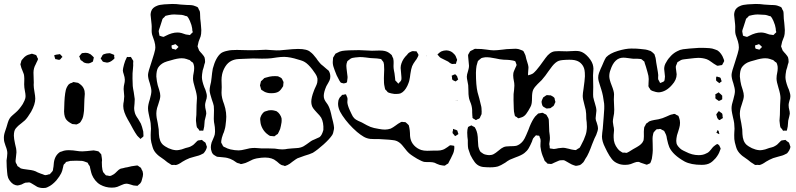

<svg xmlns="http://www.w3.org/2000/svg" viewBox="-27 -790 4019 969"><path d="M398 -474Q395 -475 388 -482Q382 -485 381 -486Q379 -488 377.5 -493Q376 -498 375 -501Q375 -502 373.5 -503.5Q372 -505 373 -506Q373 -507 378 -512Q380 -514 382 -517Q384 -520 387 -522H389Q393 -522 399 -523Q405 -524 409 -523Q418 -523 430 -516Q432 -515 438 -509Q446 -501 446 -501Q447 -500 446 -497Q445 -494 445 -493Q444 -491 443.5 -486Q443 -481 442 -480Q441 -478 440 -478Q439 -478 438 -477Q426 -470 419 -470Q407 -470 398 -474ZM529 -521Q532 -520 535.5 -518.5Q539 -517 542 -516Q543 -515 545.5 -514.5Q548 -514 549 -513Q550 -511 549.5 -508.5Q549 -506 549 -505Q552 -497 550 -494Q548 -492 545.5 -490Q543 -488 542 -487Q528 -475 513 -474Q513 -474 498 -477Q497 -478 495 -478Q492 -478 489.5 -482.5Q487 -487 486 -488Q485 -489 483 -492Q481 -495 481 -496Q482 -497 483.5 -499Q485 -501 486 -503Q487 -505 489 -509Q491 -513 493 -514Q495 -516 501 -517.5Q507 -519 510 -520Q514 -520 520 -521Q526 -522 529 -521ZM683 132Q682 135 678 138Q674 141 672 143Q668 147 668 147Q667 148 663 147.5Q659 147 657 147Q646 147 634 142Q631 141 623.5 139Q616 137 610 137Q601 137 586 144Q571 151 565 153Q554 157 537 157Q506 157 479 142Q465 134 454 120.5Q443 107 437 92Q434 85 429 63L426 49Q424 45 422 43Q420 41 419 39Q419 38 418 36Q417 34 415 31L407 28Q395 23 387 22Q378 21 358 21Q338 21 328 22L312 26Q309 26 307 27Q305 28 302 34Q297 37 294 42L291 55Q287 75 282 84Q275 99 257 121Q235 145 216 153Q214 154 211 155.5Q208 157 204 158Q200 159 191 159Q175 159 161 153Q155 150 148 145Q141 140 133 136Q125 131 122 131Q121 130 118.5 130.5Q116 131 115 131Q105 131 101 132Q97 133 91.5 136Q86 139 82 141Q67 146 61 146Q53 146 41 140L32 133Q19 120 14 107Q10 96 9 78.5Q8 61 7 53Q6 42 6 20Q7 13 8.5 2Q10 -9 10 -17Q10 -32 1 -54Q-7 -76 -7 -86Q-9 -104 -2.5 -123.5Q4 -143 6 -149Q8 -156 12 -169.5Q16 -183 21 -191Q26 -200 36.5 -208.5Q47 -217 52 -222Q70 -237 88 -265Q99 -285 101 -295Q102 -298 102 -305Q102 -315 98 -335Q97 -340 96 -347.5Q95 -355 95 -364Q95 -371 95.5 -383Q96 -395 95 -404Q95 -409 94 -412.5Q93 -416 92 -419Q90 -426 85 -437Q80 -448 79 -454Q76 -463 76 -465Q76 -468 78 -472Q80 -482 82 -486Q83 -488 89 -494Q103 -512 124 -516Q133 -519 134 -519Q138 -518 142 -516.5Q146 -515 150 -514Q151 -513 152.5 -513Q154 -513 155 -512Q158 -510 161 -500Q162 -499 163 -497Q164 -495 165 -492Q165 -490 162 -484Q160 -481 158 -476Q156 -471 153 -465Q142 -446 142 -423L143 -390Q144 -381 143.5 -373.5Q143 -366 143 -361Q143 -348 147 -326Q151 -304 151 -292Q151 -264 130 -226Q112 -196 99 -183Q99 -183 81 -168Q65 -156 59 -149Q53 -143 52 -141Q43 -130 43 -105Q43 -92 49 -64Q56 -40 56 -21Q56 -14 54 -1.5Q52 11 52 17Q52 19 51.5 22Q51 25 52 28Q53 33 58 40L61 48Q61 48 70 54L78 60L91 63Q101 65 116 66.5Q131 68 142 71Q153 74 163 80Q182 88 190 90Q192 91 195.5 92.5Q199 94 202 94Q206 94 211 92.5Q216 91 219 90Q220 89 222 89.5Q224 90 225 89L228 85Q238 75 239 72Q241 68 241 62Q243 56 245 30Q250 -6 276 -23L286 -26Q299 -32 320 -32Q332 -32 341 -31Q350 -30 356 -29Q374 -26 388 -26Q398 -26 411.5 -27.5Q425 -29 435 -30L446 -31Q447 -31 462 -28L470 -26Q474 -22 474 -22Q476 -19 479 -16.5Q482 -14 484 -11Q485 -8 485.5 -1.5Q486 5 487 8Q489 19 487 28Q487 54 490 67Q491 69 491.5 72Q492 75 493 77Q494 80 496.5 82Q499 84 500 86Q501 87 503 90Q505 93 508 95Q510 96 516 96Q527 99 529 98Q533 98 548 89Q555 84 563.5 75Q572 66 580 62Q583 61 587 60Q591 59 593 59Q606 55 616 54L637 49L658 46L666 45Q669 46 671 47.5Q673 49 674 50Q683 56 683 56Q686 59 688 66Q693 74 693 76Q695 84 695 88Q695 99 690 114Q689 117 687.5 123Q686 129 683 132ZM270 -516 274 -517Q276 -517 279.5 -513Q283 -509 285 -507Q288 -504 288 -503Q288 -501 284 -499Q278 -490 275 -489L271 -488Q267 -488 258 -491Q257 -491 255.5 -491Q254 -491 252 -492Q251 -493 250 -498Q249 -503 248 -505Q248 -507 247 -508Q246 -509 246 -510Q248 -512 256 -514Q266 -516 270 -516ZM610 -494Q610 -495 611.5 -498Q613 -501 614 -502Q615 -503 618 -502.5Q621 -502 622 -502Q624 -502 628.5 -502.5Q633 -503 634 -502L637 -497Q638 -494 640.5 -491Q643 -488 645 -484Q646 -482 645.5 -477.5Q645 -473 645 -471Q646 -462 644 -443Q642 -427 642 -420Q641 -399 643 -356Q644 -345 648 -325Q652 -300 653 -290L652 -268Q650 -252 650 -245Q650 -234 653 -223Q656 -209 670 -190Q680 -174 684 -166Q690 -152 696 -126Q697 -121 696.5 -116.5Q696 -112 697 -107V-102Q696 -100 692.5 -97.5Q689 -95 688 -94Q687 -93 685 -91.5Q683 -90 682 -89Q680 -89 678 -93Q676 -95 671.5 -99Q667 -103 665 -106Q655 -120 644.5 -139Q634 -158 631 -164Q628 -169 617.5 -187.5Q607 -206 601 -223Q595 -240 595 -255Q595 -267 598 -280Q600 -296 600 -304Q600 -313 598.5 -322.5Q597 -332 597 -341Q597 -349 598 -355Q599 -361 600 -365Q603 -376 603 -388Q603 -399 597 -417Q596 -420 594.5 -425Q593 -430 593 -434Q593 -443 599 -465Q605 -486 610 -494ZM302 -319Q304 -337 311 -351Q317 -363 324 -367Q327 -370 336 -372L343 -376Q346 -376 349.5 -375Q353 -374 355 -374Q357 -373 361 -373Q365 -373 367 -372Q367 -372 376 -366Q391 -355 396 -342Q401 -332 401 -316Q401 -307 399 -289L397 -231Q395 -213 392.5 -202Q390 -191 384 -182Q383 -181 381 -177Q379 -173 377 -172Q376 -170 373.5 -169Q371 -168 370 -167Q368 -166 365.5 -164.5Q363 -163 359 -162H357L349 -163Q341 -163 338 -164Q335 -165 329 -169Q313 -178 305 -190Q294 -209 297 -244Q297 -251 298 -275Q299 -299 302 -319Z M1000 -16 990 -11Q980 -5 954 1Q938 5 930 8Q910 16 894 26Q873 41 860 43L852 42Q850 42 845.5 42.5Q841 43 838 42Q838 42 829 36Q819 31 803 17Q797 12 785.5 4.5Q774 -3 768 -9Q749 -26 743 -48Q735 -74 734 -88Q733 -100 733.5 -108.5Q734 -117 734 -123Q736 -140 734 -157Q734 -168 731 -181.5Q728 -195 727 -199Q726 -204 723 -218Q720 -232 720 -244Q720 -261 729 -288Q737 -316 737 -330Q737 -344 729 -370Q720 -395 720 -412Q720 -426 738 -478Q754 -527 756 -540Q757 -544 757 -551Q757 -565 752 -582Q750 -590 745 -602.5Q740 -615 739 -624Q738 -632 738.5 -645Q739 -658 738 -667Q738 -674 736 -686Q733 -713 733 -715Q733 -724 736 -733Q742 -752 766 -761Q777 -766 802 -768Q828 -770 842 -770Q864 -770 885 -767Q905 -765 916 -765Q922 -765 932.5 -764.5Q943 -764 950 -762L961 -758Q969 -755 971 -753Q973 -752 976 -743Q980 -737 981 -734Q983 -727 983 -713Q983 -696 986 -676Q986 -670 987.5 -658.5Q989 -647 989 -638Q989 -625 988 -619Q987 -607 980 -592Q974 -578 973 -569Q970 -557 970 -556Q970 -554 973 -548L978 -535Q982 -530 985.5 -526Q989 -522 992 -519Q1003 -506 1005 -501Q1008 -492 1008 -478Q1008 -475 1007 -472Q1006 -469 1005 -467Q1003 -457 1000.5 -449Q998 -441 996 -435Q992 -413 992 -401Q992 -382 1004 -350Q1010 -338 1013 -326Q1017 -314 1017 -305Q1017 -294 1012 -281Q1008 -267 1008 -260Q1008 -252 1009 -246.5Q1010 -241 1011 -237Q1014 -227 1014 -216Q1013 -208 1006 -181Q1005 -175 1004.5 -162.5Q1004 -150 1002 -144Q1001 -142 1000.5 -137Q1000 -132 999 -131Q998 -130 993.5 -130.5Q989 -131 988 -131L980 -130Q979 -131 975 -138L967 -147Q966 -150 965 -155Q964 -160 964 -163Q962 -175 962 -181Q962 -192 964 -210L965 -259Q967 -283 967 -295Q967 -314 957 -346Q947 -378 947 -394Q947 -403 948 -409Q949 -415 950 -420Q953 -434 953 -446Q953 -457 951 -462Q951 -463 949.5 -467.5Q948 -472 947 -473Q946 -475 940 -478Q932 -486 930 -487Q927 -488 923 -489Q919 -490 915 -492Q904 -496 890 -496Q869 -496 837 -486Q813 -480 802 -475Q781 -465 770 -447Q762 -431 762 -404Q764 -379 769 -360Q771 -353 776.5 -336Q782 -319 782 -306Q782 -292 772 -264Q764 -242 763 -231Q762 -227 762 -218Q762 -197 769 -169Q773 -147 774 -137Q774 -131 775 -113Q776 -95 781 -81.5Q786 -68 796 -59Q799 -56 802 -54.5Q805 -53 807 -51Q822 -41 841 -35.5Q860 -30 876 -33Q887 -34 910 -43Q914 -44 923.5 -46.5Q933 -49 939 -53Q951 -59 962 -72Q964 -74 967 -77Q970 -80 972 -81Q974 -82 978.5 -82Q983 -82 986 -83L992 -84Q994 -83 1000 -77Q1009 -71 1009 -71Q1013 -64 1014 -58Q1017 -52 1017 -50V-48Q1017 -43 1011 -31Q1005 -21 1000 -16ZM869 -626Q879 -626 890 -623Q894 -622 900.5 -619.5Q907 -617 911 -616L926 -614L931 -613Q933 -614 935.5 -617Q938 -620 939 -621Q940 -622 941.5 -623Q943 -624 945 -626Q947 -629 944 -634Q944 -646 939 -664Q931 -688 924 -699L918 -707Q916 -709 911 -709Q898 -714 890 -715Q866 -717 852 -717Q839 -717 825 -714Q811 -711 808 -710L801 -702Q796 -699 793 -694Q792 -692 789 -681L780 -653Q779 -650 776.5 -643Q774 -636 774 -631Q774 -630 777 -615Q777 -611 778 -610Q779 -609 782 -608.5Q785 -608 786 -607Q795 -604 797 -604Q800 -604 803 -606Q806 -608 809 -609Q841 -626 869 -626ZM855 -541Q859 -539 860 -539Q860 -539 868 -547Q874 -553 874 -553Q874 -553 868 -559Q861 -566 859 -567Q856 -567 852 -565Q848 -563 845 -563L839 -561V-559V-554Q839 -548 842 -544Z M1650 -109Q1636 -88 1606 -61Q1576 -34 1552 -19Q1535 -11 1510 -4Q1486 4 1474 9Q1468 12 1449 26Q1435 38 1424 43Q1421 44 1417.5 45.5Q1414 47 1411 48Q1409 48 1403 45Q1401 45 1397.5 44Q1394 43 1392 42Q1392 42 1383 36Q1379 32 1371 25.5Q1363 19 1356 15Q1332 2 1292 6Q1268 8 1249 15Q1240 19 1225.5 26.5Q1211 34 1199 36Q1193 38 1188 38Q1187 38 1181 35Q1171 33 1168 31Q1168 31 1150 19Q1134 10 1120 7Q1112 5 1099.5 4Q1087 3 1079 2Q1070 2 1066 0Q1064 -1 1056 -6L1049 -11Q1046 -14 1044.5 -17Q1043 -20 1042 -22Q1037 -35 1037 -47Q1037 -57 1041 -71Q1044 -79 1049.5 -91Q1055 -103 1057 -112Q1059 -127 1058 -135Q1058 -148 1055 -163Q1054 -168 1053 -174.5Q1052 -181 1052 -190L1053 -233Q1053 -248 1052 -255Q1050 -266 1042 -288Q1032 -318 1031 -333Q1031 -345 1034 -358.5Q1037 -372 1038 -376L1041 -399Q1043 -422 1047 -444Q1062 -501 1089 -522Q1101 -530 1122 -534Q1137 -538 1169 -538Q1196 -538 1209 -537Q1219 -537 1234 -536.5Q1249 -536 1268 -537L1292 -538Q1299 -539 1315 -539Q1326 -539 1346 -537Q1372 -535 1385 -536L1407 -538Q1455 -543 1477 -543Q1524 -543 1540 -527Q1552 -519 1570 -495Q1574 -488 1584 -476Q1591 -466 1605 -456Q1615 -448 1620 -443Q1622 -441 1626 -438Q1630 -435 1632 -433Q1640 -420 1640 -404Q1640 -397 1639 -393Q1637 -384 1630 -372.5Q1623 -361 1620 -355Q1607 -325 1607 -306Q1607 -296 1610.5 -288Q1614 -280 1620.5 -271.5Q1627 -263 1631 -255Q1640 -238 1648 -198Q1650 -191 1654 -174.5Q1658 -158 1659 -145Q1659 -138 1656 -127Q1655 -118 1650 -109ZM1594 -196Q1588 -206 1572 -222Q1559 -236 1553 -244.5Q1547 -253 1545 -265Q1544 -269 1544 -276Q1544 -298 1557 -331Q1560 -340 1566 -352Q1572 -364 1574 -373Q1576 -385 1575 -394Q1575 -395 1572 -404Q1568 -415 1549 -440Q1528 -467 1511 -477Q1503 -482 1491.5 -485.5Q1480 -489 1476 -490Q1439 -502 1408 -503Q1390 -503 1369.5 -500Q1349 -497 1342 -496Q1326 -494 1295 -494L1250 -495Q1232 -495 1200 -493Q1197 -493 1177 -492Q1157 -491 1141 -483Q1123 -474 1111 -455.5Q1099 -437 1094 -415Q1091 -400 1091 -386L1092 -350L1091 -322Q1091 -297 1104 -264L1110 -243Q1115 -221 1115 -201Q1115 -185 1111 -155Q1110 -146 1106 -133Q1103 -121 1099 -114Q1091 -92 1090 -81Q1090 -79 1089.5 -75Q1089 -71 1090 -69Q1090 -68 1095 -60Q1096 -58 1097 -55.5Q1098 -53 1100 -51Q1103 -49 1105 -48Q1107 -47 1108 -47Q1120 -40 1136 -36Q1158 -31 1178 -31Q1190 -31 1214 -37Q1236 -43 1247 -43Q1258 -44 1273 -42.5Q1288 -41 1293 -41H1327Q1349 -41 1360 -40Q1384 -36 1397 -36Q1412 -36 1425 -39Q1441 -41 1447 -41Q1455 -42 1468.5 -42.5Q1482 -43 1491 -46Q1505 -50 1520 -61.5Q1535 -73 1543 -78Q1549 -82 1559.5 -86Q1570 -90 1577 -94Q1585 -97 1587 -99Q1598 -108 1605 -134Q1607 -172 1594 -196ZM1394 -395Q1397 -392 1399 -386L1404 -376L1403 -366Q1403 -358 1402 -355Q1402 -355 1396 -346Q1386 -330 1374 -325Q1359 -318 1331 -320Q1311 -323 1300 -332Q1294 -335 1291 -338L1288 -349Q1285 -358 1285 -359L1287 -367Q1288 -369 1288.5 -373.5Q1289 -378 1290 -380L1297 -386Q1307 -396 1307 -396Q1310 -397 1313.5 -398Q1317 -399 1321 -400Q1346 -408 1376 -405Q1379 -403 1385 -400.5Q1391 -398 1394 -395ZM1381 -126 1375 -114Q1373 -112 1367 -109Q1365 -108 1362.5 -105.5Q1360 -103 1357 -102L1348 -103Q1340 -103 1336 -104Q1333 -105 1330.5 -107Q1328 -109 1325 -111Q1309 -122 1298.5 -140.5Q1288 -159 1287 -178Q1286 -181 1286 -187Q1286 -198 1292.5 -209.5Q1299 -221 1309 -227Q1311 -228 1314 -228.5Q1317 -229 1319 -230Q1328 -234 1341 -234Q1351 -234 1361 -231Q1363 -230 1366 -229.5Q1369 -229 1371 -227Q1379 -222 1385.5 -212Q1392 -202 1394 -193Q1395 -187 1394.5 -182Q1394 -177 1394 -173Q1393 -170 1390.5 -154Q1388 -138 1381 -126Z M1686 -383Q1684 -386 1672 -410Q1661 -437 1656 -453Q1651 -469 1653 -485Q1653 -495 1654 -499Q1655 -501 1660 -509L1666 -519L1676 -524Q1688 -531 1700 -533Q1712 -535 1735 -536L1785 -537Q1800 -537 1830 -535L1850 -534L1888 -535Q1905 -535 1913 -533Q1929 -530 1942 -519L1950 -512Q1951 -510 1954 -502Q1958 -496 1958 -492Q1960 -483 1959.5 -472Q1959 -461 1959 -456Q1959 -446 1961 -435.5Q1963 -425 1964 -420L1967 -395Q1967 -387 1968 -384Q1968 -384 1976 -376Q1977 -375 1979 -372.5Q1981 -370 1983 -368Q1985 -368 1987 -372Q1988 -373 1993 -378Q1998 -383 1999 -390V-400Q1999 -408 1997 -424Q1995 -440 1995 -447Q1995 -459 1999 -470Q2007 -494 2027 -513Q2033 -521 2036 -523Q2038 -525 2049 -530Q2052 -532 2058 -532Q2065 -532 2069 -531Q2070 -531 2071.5 -531.5Q2073 -532 2075 -531Q2077 -529 2078 -526Q2079 -523 2081 -521Q2082 -520 2083 -518Q2084 -516 2085 -513V-512Q2085 -510 2083 -506Q2081 -502 2080 -500Q2076 -491 2069 -483Q2058 -468 2053 -456Q2048 -444 2044 -416Q2042 -398 2040 -390Q2039 -382 2035 -371.5Q2031 -361 2029 -357Q2015 -328 1995 -319Q1987 -316 1976 -316Q1965 -316 1963 -316Q1948 -318 1939 -321L1931 -324Q1929 -325 1927.5 -327.5Q1926 -330 1925 -331Q1917 -339 1917 -339L1915 -347Q1911 -365 1911 -372Q1910 -385 1910.5 -395Q1911 -405 1911 -412Q1912 -421 1912 -439Q1912 -455 1911 -464Q1910 -466 1910 -469Q1910 -472 1909 -474Q1908 -478 1904.5 -481.5Q1901 -485 1900 -487Q1899 -488 1898.5 -489.5Q1898 -491 1896 -492Q1893 -493 1886 -493.5Q1879 -494 1876 -495Q1869 -496 1859 -496Q1849 -496 1842 -497Q1835 -498 1818.5 -500Q1802 -502 1789 -502Q1782 -502 1766 -500Q1749 -498 1744 -495Q1744 -495 1732 -486Q1731 -485 1729.5 -484Q1728 -483 1726 -481Q1725 -479 1722 -468Q1721 -465 1721 -458Q1721 -449 1722 -444Q1726 -415 1727 -403V-397Q1727 -393 1725 -381Q1725 -376 1723 -374Q1721 -371 1708 -369Q1705 -370 1699.5 -371Q1694 -372 1692 -374Q1690 -376 1689 -378.5Q1688 -381 1686 -383ZM2181 -515Q2181 -516 2182.5 -517Q2184 -518 2185 -519Q2187 -521 2190.5 -524Q2194 -527 2199 -530Q2212 -535 2217 -535Q2227 -537 2238.5 -534Q2250 -531 2258 -524Q2261 -522 2263.5 -518.5Q2266 -515 2269 -513Q2273 -508 2277 -496Q2280 -490 2280 -489Q2280 -485 2277 -479L2274 -468Q2272 -467 2270.5 -467.5Q2269 -468 2268 -468L2257 -467Q2249 -467 2235 -479L2197 -498Q2193 -500 2185 -510Q2184 -511 2182.5 -512.5Q2181 -514 2181 -515ZM2126 -511V-513Q2126 -513 2126 -511ZM2126 -511 2124 -504 2125 -510Q2125 -510 2125.5 -510.5Q2126 -511 2126 -511ZM2280 -405 2283 -395Q2283 -394 2284.5 -392Q2286 -390 2285 -389Q2284 -387 2282 -386Q2280 -385 2279 -384Q2274 -379 2273 -379Q2272 -379 2268 -381Q2266 -382 2261.5 -384Q2257 -386 2256 -388Q2254 -391 2254 -402Q2252 -406 2253 -408Q2253 -409 2253.5 -409Q2254 -409 2255 -409Q2258 -410 2262.5 -412.5Q2267 -415 2269 -415Q2273 -415 2280 -405ZM2265 -54Q2266 -53 2266 -43Q2266 -40 2265 -34Q2264 -28 2263 -24Q2262 -19 2260 -15.5Q2258 -12 2257 -9Q2247 13 2241 23L2235 35L2225 41Q2224 42 2222 43.5Q2220 45 2217 46H2215L2206 45Q2193 44 2178 37Q2166 30 2156 29Q2152 28 2143 28H2128Q2118 28 2113 27Q2102 24 2091.5 18Q2081 12 2078 11Q2073 8 2059.5 -0.5Q2046 -9 2037 -17Q2028 -25 2016 -41Q2014 -44 2002.5 -57.5Q1991 -71 1976 -78Q1967 -82 1954.5 -83Q1942 -84 1936 -85L1888 -88H1865Q1850 -88 1842 -89Q1824 -91 1808.5 -100Q1793 -109 1775 -124Q1731 -162 1701 -207Q1675 -245 1680 -276Q1680 -285 1686 -295Q1689 -301 1694 -304Q1697 -309 1700 -311Q1701 -312 1708 -312Q1712 -314 1717 -314Q1719 -314 1720 -312Q1721 -310 1721 -309Q1727 -297 1727 -291Q1726 -285 1726 -274Q1727 -258 1739 -232Q1741 -229 1747 -215Q1753 -201 1761 -193Q1768 -186 1781 -180Q1794 -174 1799 -172Q1806 -168 1824.5 -158Q1843 -148 1861 -144Q1867 -143 1884.5 -139.5Q1902 -136 1916 -136Q1930 -136 1945 -141Q1957 -147 1969 -156Q1985 -168 1990 -170Q1998 -175 2000 -175H2002L2011 -174Q2018 -174 2020 -173Q2022 -172 2028 -166Q2036 -158 2036 -158L2039 -145Q2040 -140 2041 -131.5Q2042 -123 2042 -119Q2042 -102 2044 -93Q2048 -72 2063 -56Q2078 -40 2099 -33Q2112 -29 2129 -29L2164 -30Q2167 -30 2181.5 -30Q2196 -30 2207 -34Q2214 -36 2222 -41.5Q2230 -47 2235 -50Q2241 -56 2244 -56Q2245 -57 2247 -57Q2250 -57 2253.5 -56Q2257 -55 2260 -55Q2263 -55 2265 -54ZM2284 -284H2276Q2283 -286 2284 -284ZM2276 -284Q2275 -284 2274 -283.5Q2273 -283 2273 -284Q2274 -285 2274.5 -284.5Q2275 -284 2276 -284ZM2286 -113Q2285 -112 2281.5 -110Q2278 -108 2277 -107L2270 -103Q2268 -104 2267 -106Q2266 -108 2265 -109Q2264 -111 2260.5 -114Q2257 -117 2257 -120V-122Q2257 -127 2259 -131Q2259 -138 2260 -139Q2262 -140 2263.5 -138.5Q2265 -137 2266 -137Q2276 -135 2281 -131L2285 -118Q2285 -117 2286 -115.5Q2287 -114 2286 -113Z M2961 -61Q2954 -41 2945 -20.5Q2936 0 2927 12Q2921 24 2917 29Q2905 41 2900 43Q2898 44 2893.5 44.5Q2889 45 2887 46L2879 47Q2878 47 2869 44Q2859 41 2847.5 34Q2836 27 2830 24Q2828 23 2825.5 21.5Q2823 20 2820 19Q2817 18 2811 18.5Q2805 19 2802 19Q2798 19 2795.5 20Q2793 21 2791 22L2768 32Q2766 33 2763.5 34.5Q2761 36 2757 37Q2755 38 2751.5 37.5Q2748 37 2746 37Q2744 36 2741.5 36.5Q2739 37 2737 36Q2733 34 2731 30L2722 22L2717 9Q2705 -17 2702 -41Q2700 -49 2700.5 -58.5Q2701 -68 2701 -71Q2701 -74 2701.5 -77.5Q2702 -81 2701 -85Q2701 -88 2699 -92.5Q2697 -97 2696 -99Q2696 -103 2695 -104Q2693 -106 2683 -106Q2681 -108 2678 -107Q2677 -107 2675 -104.5Q2673 -102 2672 -101L2664 -92Q2662 -89 2660.5 -84Q2659 -79 2658 -76Q2649 -55 2641 -41.5Q2633 -28 2620 -18Q2607 -7 2573 5Q2564 8 2546 16Q2533 23 2523 31Q2499 46 2486 50Q2465 56 2429 54Q2409 54 2396 49Q2380 43 2369 28.5Q2358 14 2347 -8Q2338 -32 2336 -40Q2334 -51 2334 -65Q2334 -79 2334 -83Q2333 -90 2332 -99.5Q2331 -109 2331 -121Q2331 -131 2332 -135Q2333 -137 2333.5 -142Q2334 -147 2335 -148Q2336 -150 2340.5 -152Q2345 -154 2347 -155Q2348 -155 2349.5 -156Q2351 -157 2352 -157Q2354 -157 2355 -156Q2356 -155 2357 -154Q2359 -153 2363.5 -151Q2368 -149 2370 -147Q2370 -146 2371 -144Q2372 -142 2374 -139Q2379 -129 2382 -115Q2385 -99 2385 -81Q2385 -72 2387 -52Q2392 -30 2399 -23L2412 -14Q2418 -10 2432 -8Q2435 -7 2442 -7Q2455 -7 2465 -12.5Q2475 -18 2488 -29Q2504 -43 2514 -47Q2524 -52 2546 -52Q2568 -52 2578 -54Q2597 -59 2613 -79Q2621 -90 2629 -109L2640 -135Q2652 -169 2666 -191Q2673 -203 2683 -211Q2689 -217 2689 -217L2700 -219Q2703 -219 2705.5 -220Q2708 -221 2710 -221Q2712 -221 2715.5 -219Q2719 -217 2720 -216Q2722 -215 2725 -214Q2728 -213 2730 -211Q2732 -209 2733.5 -206Q2735 -203 2736 -201Q2737 -200 2738.5 -197.5Q2740 -195 2741 -192Q2743 -188 2743 -179Q2744 -171 2744 -153Q2744 -136 2745 -127Q2746 -120 2747.5 -107Q2749 -94 2748 -84Q2748 -79 2746.5 -73.5Q2745 -68 2745 -63Q2745 -60 2747 -52Q2747 -43 2748 -41Q2751 -40 2755 -40Q2759 -40 2762 -39L2768 -38Q2773 -38 2779.5 -39.5Q2786 -41 2791 -42L2811 -44Q2822 -45 2844 -39Q2857 -35 2866 -34Q2869 -34 2873.5 -33Q2878 -32 2880 -33Q2881 -33 2884 -35.5Q2887 -38 2889 -39Q2897 -43 2898 -44L2904 -54L2919 -84Q2931 -112 2933 -127Q2935 -141 2935 -150Q2935 -163 2934 -172.5Q2933 -182 2932 -189Q2932 -220 2929 -235Q2924 -256 2922 -263Q2914 -291 2914 -306Q2914 -318 2918 -342Q2924 -384 2925 -405Q2925 -426 2923 -436Q2920 -453 2909 -466Q2898 -479 2882 -484Q2866 -490 2829 -488Q2825 -488 2813.5 -487Q2802 -486 2793 -483Q2777 -477 2760 -456L2740 -429Q2727 -409 2707 -386Q2701 -380 2686 -365.5Q2671 -351 2664 -337Q2658 -324 2658 -297Q2658 -281 2656.5 -270Q2655 -259 2650 -250Q2639 -229 2628.5 -215Q2618 -201 2603 -197Q2591 -193 2590 -193Q2587 -193 2581 -199Q2573 -203 2572 -204L2570 -212Q2566 -227 2566 -242Q2564 -291 2565 -315Q2566 -323 2567.5 -336.5Q2569 -350 2569 -358Q2569 -371 2566 -384Q2565 -389 2564 -395.5Q2563 -402 2563 -410Q2563 -418 2564 -422Q2566 -430 2570.5 -439.5Q2575 -449 2576 -452Q2577 -454 2578.5 -457Q2580 -460 2580 -462Q2580 -465 2578.5 -467.5Q2577 -470 2577 -472Q2576 -474 2575.5 -476Q2575 -478 2574 -480Q2572 -482 2566 -483.5Q2560 -485 2559 -485Q2554 -486 2546 -487Q2538 -488 2534 -488Q2514 -488 2495 -491L2475 -495Q2443 -502 2422 -501Q2407 -499 2401 -496Q2399 -494 2397.5 -492.5Q2396 -491 2394 -490Q2392 -488 2389.5 -486Q2387 -484 2385 -482L2382 -472Q2377 -458 2376 -442Q2375 -426 2375 -423Q2375 -359 2383 -325L2392 -293Q2398 -271 2400 -260Q2404 -248 2404 -224Q2403 -221 2403.5 -218Q2404 -215 2403 -213L2398 -203Q2396 -196 2393 -193Q2391 -191 2386.5 -189.5Q2382 -188 2380 -187Q2379 -186 2378 -185Q2377 -184 2375 -184Q2373 -184 2372 -185Q2371 -186 2370 -187Q2368 -188 2363.5 -190.5Q2359 -193 2358 -195Q2357 -197 2357.5 -199.5Q2358 -202 2357 -204L2356 -223Q2357 -245 2350 -266Q2348 -271 2344 -281.5Q2340 -292 2339 -301Q2337 -312 2337 -334Q2337 -352 2336 -360Q2335 -369 2332 -381.5Q2329 -394 2329 -403Q2329 -413 2335 -431Q2336 -434 2338 -442.5Q2340 -451 2340 -458Q2340 -466 2338 -480Q2336 -494 2336 -501Q2336 -503 2335.5 -507.5Q2335 -512 2336 -514Q2337 -517 2338 -518.5Q2339 -520 2340 -521Q2341 -523 2343 -527Q2345 -531 2347 -532Q2350 -534 2352 -535Q2354 -536 2355 -536L2368 -543Q2371 -544 2376 -543.5Q2381 -543 2384 -543Q2398 -544 2426 -540Q2452 -536 2465 -536Q2481 -536 2513 -540Q2520 -541 2529.5 -542Q2539 -543 2551 -543L2574 -544Q2581 -544 2591 -542L2602 -538Q2611 -535 2613 -533Q2616 -531 2618 -525.5Q2620 -520 2622 -517Q2625 -512 2626.5 -504Q2628 -496 2629 -493Q2630 -488 2634.5 -475Q2639 -462 2640 -452V-447Q2640 -440 2639 -433.5Q2638 -427 2638 -420V-410Q2639 -409 2641 -411L2649 -413Q2651 -414 2654 -415Q2657 -416 2659 -417Q2665 -420 2671.5 -427Q2678 -434 2680 -436Q2692 -449 2726 -497Q2748 -528 2773 -531Q2779 -532 2792 -532L2834 -531Q2844 -531 2854.5 -532Q2865 -533 2877 -533Q2892 -533 2899 -531Q2921 -526 2942.5 -501.5Q2964 -477 2967 -454Q2968 -451 2968 -443Q2968 -435 2967 -427Q2966 -419 2966 -410L2967 -351Q2967 -342 2966.5 -326.5Q2966 -311 2967 -300Q2968 -293 2971 -283.5Q2974 -274 2975 -270Q2983 -246 2983 -231Q2983 -225 2981 -212.5Q2979 -200 2979 -193Q2979 -184 2985 -170Q2991 -152 2991 -143Q2991 -131 2982 -109Q2975 -97 2961 -61ZM2706 -276Q2706 -278 2708 -284Q2709 -286 2711 -291Q2713 -296 2715 -299L2720 -302Q2722 -303 2725.5 -306Q2729 -309 2732 -310H2735L2746 -309H2751Q2753 -309 2756.5 -306.5Q2760 -304 2763 -303Q2764 -302 2767 -300Q2770 -298 2771 -296Q2773 -292 2773 -287Q2776 -278 2776 -276Q2776 -273 2774 -271Q2769 -258 2767 -256Q2766 -254 2760 -251Q2758 -250 2755.5 -247.5Q2753 -245 2750 -244Q2748 -243 2745.5 -243.5Q2743 -244 2741 -243Q2739 -243 2735.5 -242.5Q2732 -242 2730 -243Q2728 -243 2725 -246Q2723 -247 2718 -249.5Q2713 -252 2710 -258Q2709 -261 2707.5 -267Q2706 -273 2706 -276Z M3610 -39Q3610 -37 3606 -29Q3601 -12 3585 8Q3570 25 3558 32Q3542 42 3515 42Q3460 42 3428 25Q3369 -8 3351 -47Q3345 -61 3339 -89Q3339 -92 3337 -101Q3335 -110 3331 -117L3325 -129Q3323 -131 3319 -132.5Q3315 -134 3313 -135Q3312 -136 3310 -137.5Q3308 -139 3306 -139Q3304 -140 3297 -138Q3288 -138 3286 -137Q3286 -137 3280 -131L3272 -122Q3270 -119 3267 -101Q3266 -93 3266.5 -81.5Q3267 -70 3267 -64Q3269 -29 3265 -4Q3264 12 3258 26Q3257 27 3256.5 29Q3256 31 3255 33Q3252 35 3250 36Q3248 37 3247 37Q3245 38 3242 39.5Q3239 41 3237 41Q3234 41 3231.5 39.5Q3229 38 3227 38Q3220 35 3206 31Q3204 30 3201 28.5Q3198 27 3196 27Q3186 26 3174 31Q3162 36 3156 38Q3144 42 3128 42Q3106 42 3091 35Q3073 28 3061 13Q3049 -2 3037 -25Q3035 -30 3027 -45.5Q3019 -61 3015 -75Q3011 -89 3011 -101Q3011 -109 3012.5 -120.5Q3014 -132 3015 -140L3018 -178L3020 -203Q3024 -245 3022 -267Q3017 -309 3008 -337L3002 -356Q2992 -384 2992 -398Q2992 -410 2996 -421.5Q3000 -433 3004.5 -443Q3009 -453 3011 -457Q3014 -464 3020 -478Q3026 -492 3032 -501Q3051 -521 3091 -533Q3131 -545 3159 -545Q3189 -545 3204 -543Q3235 -541 3249 -535Q3257 -533 3259 -531L3268 -524Q3270 -522 3272 -520Q3274 -518 3276 -516L3279 -506Q3282 -499 3283 -489Q3284 -479 3285 -474Q3286 -466 3290 -445Q3294 -424 3295 -411Q3295 -407 3294.5 -400.5Q3294 -394 3295 -389Q3296 -387 3297.5 -384.5Q3299 -382 3300 -380Q3301 -379 3302.5 -375Q3304 -371 3305 -371L3307 -372Q3310 -373 3312.5 -374Q3315 -375 3317 -376Q3318 -376 3320.5 -377.5Q3323 -379 3324 -380Q3326 -381 3327 -386.5Q3328 -392 3328 -394Q3329 -397 3329 -404Q3329 -411 3327 -423.5Q3325 -436 3325 -442Q3325 -461 3336 -477Q3345 -494 3360 -509Q3375 -524 3392 -532Q3404 -539 3420.5 -541.5Q3437 -544 3453 -545Q3502 -550 3535 -548Q3538 -548 3553 -547Q3568 -546 3580 -541Q3583 -540 3587 -538.5Q3591 -537 3595 -535Q3604 -529 3612 -518Q3620 -507 3624 -495Q3625 -492 3626.5 -488.5Q3628 -485 3628 -482Q3627 -479 3624 -474Q3621 -469 3620 -467Q3618 -462 3617 -462Q3616 -461 3612 -461Q3597 -458 3595 -458Q3590 -459 3583 -464Q3577 -467 3565 -476Q3549 -488 3540 -491Q3520 -498 3497 -498Q3485 -498 3445 -493Q3439 -492 3428 -491Q3417 -490 3410 -487Q3407 -486 3397 -479Q3392 -477 3392 -476Q3391 -475 3388 -466L3384 -456Q3383 -449 3385.5 -435Q3388 -421 3388 -415Q3388 -387 3365 -362Q3335 -327 3299 -324Q3284 -324 3266 -331L3258 -335Q3256 -336 3254 -340Q3252 -344 3251 -345Q3250 -346 3248.5 -348Q3247 -350 3246 -353Q3245 -356 3245.5 -359Q3246 -362 3246 -364V-369L3247 -391Q3247 -406 3241 -425Q3235 -444 3233 -453L3227 -471L3225 -479Q3224 -481 3223 -481Q3222 -481 3221 -482Q3219 -484 3215 -487.5Q3211 -491 3208 -492Q3205 -493 3197 -493Q3189 -494 3180.5 -493.5Q3172 -493 3164 -494Q3155 -495 3141.5 -497Q3128 -499 3119 -499Q3074 -499 3054 -437Q3048 -422 3048 -405Q3048 -389 3060 -359Q3072 -329 3072 -314L3071 -288Q3071 -271 3072 -263L3073 -236Q3073 -224 3072 -217Q3071 -210 3068.5 -197.5Q3066 -185 3066 -175L3069 -154Q3070 -150 3071 -145Q3072 -140 3072 -133Q3072 -125 3070 -109V-96Q3070 -65 3090 -40Q3096 -31 3108 -24L3115 -20Q3116 -19 3119 -19.5Q3122 -20 3123 -20Q3126 -20 3130.5 -19Q3135 -18 3137 -19L3147 -24Q3161 -32 3168 -37Q3175 -41 3187.5 -48Q3200 -55 3208.5 -63Q3217 -71 3221 -82Q3222 -85 3222 -92Q3223 -101 3222.5 -113.5Q3222 -126 3223 -135Q3223 -143 3224 -146Q3225 -150 3229 -156L3234 -166Q3234 -166 3243 -172Q3248 -177 3251 -178Q3261 -182 3275 -184.5Q3289 -187 3296 -188Q3316 -192 3337 -202Q3357 -212 3367 -213Q3375 -216 3378 -215Q3380 -215 3382 -213.5Q3384 -212 3385 -211Q3387 -210 3390.5 -208.5Q3394 -207 3397 -205Q3398 -204 3401 -194Q3405 -183 3405 -170Q3405 -157 3401 -143.5Q3397 -130 3396 -127Q3388 -105 3387 -92L3386 -79Q3386 -66 3391 -58Q3393 -53 3404 -42Q3411 -35 3421.5 -30Q3432 -25 3434 -24Q3466 -7 3499 -7Q3521 -7 3536 -15L3546 -20Q3552 -24 3561 -35Q3563 -38 3568.5 -44.5Q3574 -51 3580 -55Q3581 -56 3586 -59.5Q3591 -63 3594 -63Q3596 -63 3603 -56Q3604 -53 3607 -47.5Q3610 -42 3610 -39ZM3603 -400Q3607 -400 3608 -398Q3610 -397 3611.5 -391.5Q3613 -386 3613 -385Q3613 -384 3614.5 -382.5Q3616 -381 3615 -380Q3615 -379 3612.5 -377Q3610 -375 3609 -375Q3604 -370 3603 -370Q3602 -371 3600 -373Q3598 -375 3596 -376Q3595 -377 3592 -379Q3589 -381 3587 -384V-389V-396Q3587 -402 3590 -404ZM3618 -294V-290Q3618 -288 3615 -287Q3612 -286 3611 -285Q3609 -284 3606.5 -282.5Q3604 -281 3601 -281Q3599 -281 3598 -282Q3597 -283 3596 -284Q3585 -291 3584 -293Q3583 -295 3583.5 -300Q3584 -305 3584 -307Q3582 -311 3583 -313Q3584 -315 3592 -319Q3594 -320 3596 -321.5Q3598 -323 3599 -324Q3600 -324 3601.5 -322.5Q3603 -321 3604 -320Q3612 -314 3618 -307ZM3589 -208 3588 -213Q3588 -214 3592 -218.5Q3596 -223 3597 -225Q3598 -226 3599 -227.5Q3600 -229 3601 -229Q3602 -230 3603.5 -228Q3605 -226 3605 -226Q3607 -225 3612 -221.5Q3617 -218 3618 -216Q3620 -212 3620 -200Q3622 -196 3621 -194Q3620 -193 3611 -188Q3606 -183 3603 -184L3601 -185Q3600 -187 3597.5 -189Q3595 -191 3593 -195Q3592 -199 3591 -202Q3590 -205 3589 -208ZM3603 -116Q3603 -115 3603.5 -114.5Q3604 -114 3603 -113L3600 -114Q3594 -118 3591 -119Q3590 -120 3588 -120Q3588 -121 3590 -123L3594 -132Q3596 -134 3596 -134Q3600 -129 3601 -126Q3601 -122 3603 -116Z M3945 -16 3935 -11Q3925 -5 3899 1Q3883 5 3875 8Q3855 16 3839 26Q3818 41 3805 43L3797 42Q3795 42 3790.5 42.5Q3786 43 3783 42Q3783 42 3774 36Q3764 31 3748 17Q3742 12 3730.5 4.5Q3719 -3 3713 -9Q3694 -26 3688 -48Q3680 -74 3679 -88Q3678 -100 3678.5 -108.5Q3679 -117 3679 -123Q3681 -140 3679 -157Q3679 -168 3676 -181.5Q3673 -195 3672 -199Q3671 -204 3668 -218Q3665 -232 3665 -244Q3665 -261 3674 -288Q3682 -316 3682 -330Q3682 -344 3674 -370Q3665 -395 3665 -412Q3665 -426 3683 -478Q3699 -527 3701 -540Q3702 -544 3702 -551Q3702 -565 3697 -582Q3695 -590 3690 -602.5Q3685 -615 3684 -624Q3683 -632 3683.5 -645Q3684 -658 3683 -667Q3683 -674 3681 -686Q3678 -713 3678 -715Q3678 -724 3681 -733Q3687 -752 3711 -761Q3722 -766 3747 -768Q3773 -770 3787 -770Q3809 -770 3830 -767Q3850 -765 3861 -765Q3867 -765 3877.5 -764.5Q3888 -764 3895 -762L3906 -758Q3914 -755 3916 -753Q3918 -752 3921 -743Q3925 -737 3926 -734Q3928 -727 3928 -713Q3928 -696 3931 -676Q3931 -670 3932.5 -658.5Q3934 -647 3934 -638Q3934 -625 3933 -619Q3932 -607 3925 -592Q3919 -578 3918 -569Q3915 -557 3915 -556Q3915 -554 3918 -548L3923 -535Q3927 -530 3930.5 -526Q3934 -522 3937 -519Q3948 -506 3950 -501Q3953 -492 3953 -478Q3953 -475 3952 -472Q3951 -469 3950 -467Q3948 -457 3945.5 -449Q3943 -441 3941 -435Q3937 -413 3937 -401Q3937 -382 3949 -350Q3955 -338 3958 -326Q3962 -314 3962 -305Q3962 -294 3957 -281Q3953 -267 3953 -260Q3953 -252 3954 -246.5Q3955 -241 3956 -237Q3959 -227 3959 -216Q3958 -208 3951 -181Q3950 -175 3949.5 -162.5Q3949 -150 3947 -144Q3946 -142 3945.5 -137Q3945 -132 3944 -131Q3943 -130 3938.5 -130.5Q3934 -131 3933 -131L3925 -130Q3924 -131 3920 -138L3912 -147Q3911 -150 3910 -155Q3909 -160 3909 -163Q3907 -175 3907 -181Q3907 -192 3909 -210L3910 -259Q3912 -283 3912 -295Q3912 -314 3902 -346Q3892 -378 3892 -394Q3892 -403 3893 -409Q3894 -415 3895 -420Q3898 -434 3898 -446Q3898 -457 3896 -462Q3896 -463 3894.5 -467.5Q3893 -472 3892 -473Q3891 -475 3885 -478Q3877 -486 3875 -487Q3872 -488 3868 -489Q3864 -490 3860 -492Q3849 -496 3835 -496Q3814 -496 3782 -486Q3758 -480 3747 -475Q3726 -465 3715 -447Q3707 -431 3707 -404Q3709 -379 3714 -360Q3716 -353 3721.5 -336Q3727 -319 3727 -306Q3727 -292 3717 -264Q3709 -242 3708 -231Q3707 -227 3707 -218Q3707 -197 3714 -169Q3718 -147 3719 -137Q3719 -131 3720 -113Q3721 -95 3726 -81.5Q3731 -68 3741 -59Q3744 -56 3747 -54.5Q3750 -53 3752 -51Q3767 -41 3786 -35.5Q3805 -30 3821 -33Q3832 -34 3855 -43Q3859 -44 3868.5 -46.5Q3878 -49 3884 -53Q3896 -59 3907 -72Q3909 -74 3912 -77Q3915 -80 3917 -81Q3919 -82 3923.5 -82Q3928 -82 3931 -83L3937 -84Q3939 -83 3945 -77Q3954 -71 3954 -71Q3958 -64 3959 -58Q3962 -52 3962 -50V-48Q3962 -43 3956 -31Q3950 -21 3945 -16ZM3814 -626Q3824 -626 3835 -623Q3839 -622 3845.5 -619.5Q3852 -617 3856 -616L3871 -614L3876 -613Q3878 -614 3880.5 -617Q3883 -620 3884 -621Q3885 -622 3886.5 -623Q3888 -624 3890 -626Q3892 -629 3889 -634Q3889 -646 3884 -664Q3876 -688 3869 -699L3863 -707Q3861 -709 3856 -709Q3843 -714 3835 -715Q3811 -717 3797 -717Q3784 -717 3770 -714Q3756 -711 3753 -710L3746 -702Q3741 -699 3738 -694Q3737 -692 3734 -681L3725 -653Q3724 -650 3721.5 -643Q3719 -636 3719 -631Q3719 -630 3722 -615Q3722 -611 3723 -610Q3724 -609 3727 -608.5Q3730 -608 3731 -607Q3740 -604 3742 -604Q3745 -604 3748 -606Q3751 -608 3754 -609Q3786 -626 3814 -626ZM3800 -541Q3804 -539 3805 -539Q3805 -539 3813 -547Q3819 -553 3819 -553Q3819 -553 3813 -559Q3806 -566 3804 -567Q3801 -567 3797 -565Q3793 -563 3790 -563L3784 -561V-559V-554Q3784 -548 3787 -544Z"/></svg>

Font: Rubik-Burned
Style: Regular
Weight: 400
Designer: NaN (generative design), Hubert & Fischer (Rubik source font outlines)
Foundry: NaN, Hubert & Fischer
Version: Version 1.000